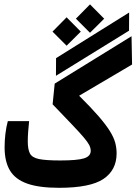

<svg xmlns="http://www.w3.org/2000/svg" viewBox="-20 -874 638 898"><path d="M255.9 4.4Q162.1 4.4 106.4 -15.6Q50.8 -35.6 26.1 -77.4Q1.5 -119.1 1.5 -184.6Q1.5 -214.8 5.1 -246.8Q8.8 -278.8 16.6 -307.6H116.2Q113.3 -280.8 111.6 -256.6Q109.9 -232.4 109.9 -212.9Q109.9 -175.3 120.1 -156Q130.4 -136.7 162.6 -130.1Q194.8 -123.5 261.2 -123.5Q341.3 -123.5 372.8 -133.3Q404.3 -143.1 404.3 -168.5Q404.3 -182.1 397 -196.3Q389.6 -210.4 370.6 -232.7Q351.6 -254.9 316.7 -291.5Q281.7 -328.1 226.1 -386.2L235.8 -482.9L595.2 -704.6L597.7 -572.3L350.1 -426.3Q406.2 -370.6 440.7 -330.8Q475.1 -291 493.7 -261.2Q512.2 -231.4 518.8 -206.8Q525.4 -182.1 525.4 -156.7Q525.4 -78.6 463.9 -37.1Q402.3 4.4 255.9 4.4ZM241.7 -519.5 242.2 -602.1 584 -815.4 583.5 -730.5ZM291.5 -660.2 225.6 -726.1 291.5 -793 357.9 -726.1ZM400.9 -720.7 335 -786.6 400.9 -853.5 467.3 -786.6Z"/></svg>

Font: Cascadia Code SemiBold
Style: Regular
Weight: 600
Monospace: yes
Designer: Aaron Bell
Foundry: Saja Typeworks
Version: Version 2404.023; ttfautohint (v1.8.4)